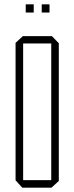

<svg xmlns="http://www.w3.org/2000/svg" viewBox="-20 -868 343 888"><path d="M87 -667V-701H220L252 -668V-667ZM83 0 52 -34V-35H217V0ZM52 -35V-670L86 -701H87V-35ZM217 0V-667H252V-31L218 0ZM173 -810V-848H209V-810ZM99 -810V-848H136V-810Z"/></svg>

Font: Foldit ExtraLight
Style: Regular
Weight: 250
Version: Version 1.003